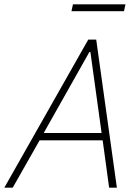

<svg xmlns="http://www.w3.org/2000/svg" viewBox="-39 -872 650 892"><path d="M-19 0 371 -688H408L504 0H468L438 -220H145L20 0ZM164 -254H433L381 -630H376ZM293 -820 300 -852H544L537 -820Z"/></svg>

Font: Saira Semi Condensed Thin
Style: Italic
Weight: 100
Width: 4
Italic angle: -12°
Designer: Hector Gatti with collaboration of the Omnibus-Type team
Foundry: Omnibus-Type
Version: Version 1.001; ttfautohint (v1.8)